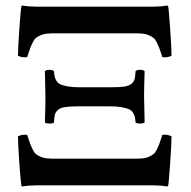

<svg xmlns="http://www.w3.org/2000/svg" viewBox="-20 -669 688 693"><path d="M534.2 0H109.9Q84 0 61 3.9Q57.1 3.9 57.1 1Q55.2 -6.3 50 -76.9Q44.9 -147.5 44.9 -176.8Q60.5 -185.1 78.1 -182.1Q85 -160.6 88.4 -151.4Q91.8 -142.1 97.9 -129.6Q104 -117.2 109.9 -112.8Q115.7 -108.4 126 -103.5Q136.2 -98.6 149.2 -97.4Q162.1 -96.2 181.2 -96.2H462.9Q481.9 -96.2 494.9 -97.4Q507.8 -98.6 518.1 -103.5Q528.3 -108.4 534.2 -112.8Q540 -117.2 546.1 -129.6Q552.2 -142.1 555.7 -151.4Q559.1 -160.6 565.9 -182.1Q583.5 -185.1 599.1 -176.8Q599.1 -148.9 594 -77.4Q588.9 -5.9 586.9 1Q586.9 3.9 583 3.9Q560.1 0 534.2 0ZM109.9 -645H534.2Q560.1 -645 583 -648.9Q586.9 -648.9 586.9 -646Q588.9 -638.7 594 -567.9Q599.1 -497.1 599.1 -467.8Q584 -460 565.9 -462.9Q559.1 -484.4 555.7 -493.7Q552.2 -502.9 546.1 -515.4Q540 -527.8 534.2 -532.2Q528.3 -536.6 518.1 -541.5Q507.8 -546.4 494.9 -547.6Q481.9 -548.8 462.9 -548.8H181.2Q162.1 -548.8 149.2 -547.6Q136.2 -546.4 126 -541.5Q115.7 -536.6 109.9 -532.2Q104 -527.8 97.9 -515.4Q91.8 -502.9 88.4 -493.7Q85 -484.4 78.1 -462.9Q60.1 -460 44.9 -467.8Q44.9 -495.6 50 -567.4Q55.2 -639.2 57.1 -646Q57.1 -648.9 61 -648.9Q84 -645 109.9 -645ZM266.1 -354H377.9Q410.2 -354 428 -356.4Q445.8 -358.9 454.8 -366.9Q463.9 -375 466.1 -384Q468.3 -393.1 469.2 -412.1Q474.1 -417 485.8 -417Q497.1 -417 502 -412.1Q500 -352.5 500 -320.8Q500 -297.4 502 -227.1Q498 -223.1 485.8 -223.1Q473.1 -223.1 469.2 -227.1Q468.3 -239.7 466.8 -246.6Q465.3 -253.4 460.2 -262Q455.1 -270.5 445.8 -274.7Q436.5 -278.8 419.7 -282Q402.8 -285.2 377.9 -285.2H266.1Q233.9 -285.2 216.1 -282.7Q198.2 -280.3 189.2 -272.2Q180.2 -264.2 178 -255.1Q175.8 -246.1 174.8 -227.1Q170.9 -223.1 159.2 -223.1Q146 -223.1 142.1 -227.1Q144 -286.6 144 -317.9Q144 -341.8 142.1 -412.1Q147 -417 159.2 -417Q169.9 -417 174.8 -412.1Q175.8 -399.4 177.2 -392.6Q178.7 -385.7 183.8 -377.2Q189 -368.7 198.2 -364.5Q207.5 -360.4 224.4 -357.2Q241.2 -354 266.1 -354Z"/></svg>

Font: Common Serif SemiBold
Style: Regular
Weight: 600
Designer: Philipp H. Poll, Khaled Hosny
Foundry: Stefan Peev, Context Ltd.
Version: Version 1.026